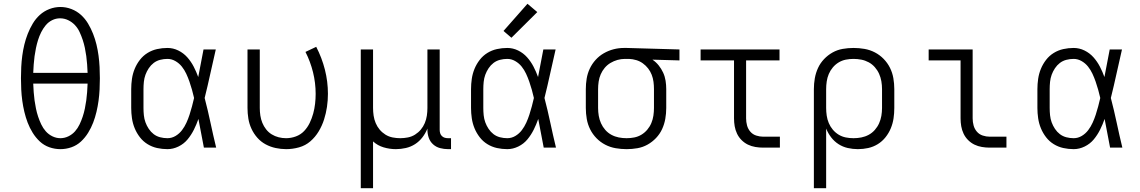

<svg xmlns="http://www.w3.org/2000/svg" viewBox="-20 -782 6040 1017"><path d="M300 8Q270 8 241.5 -2Q213 -12 191 -32.5Q169 -53 153 -79Q137 -105 126.5 -132.5Q116 -160 109 -189.5Q102 -219 98 -248.5Q94 -278 92.5 -308Q91 -338 91 -368Q91 -397 92.5 -427Q94 -457 98 -487Q102 -517 109 -546Q116 -575 127 -603Q138 -631 153.5 -657Q169 -683 191 -703Q213 -723 241.5 -734Q270 -745 300 -745Q330 -745 358.5 -734Q387 -723 409 -703Q431 -683 446.5 -657Q462 -631 473 -603Q484 -575 491 -546Q498 -517 502 -487Q506 -457 507.5 -427Q509 -397 509 -367Q509 -338 507.5 -308Q506 -278 502 -248.5Q498 -219 491 -189.5Q484 -160 473.5 -132.5Q463 -105 447 -79Q431 -53 409 -32.5Q387 -12 358.5 -2Q330 8 300 8ZM156 -396H444Q443 -419 441.5 -441Q440 -463 437 -485Q434 -507 429.5 -528.5Q425 -550 418 -571Q411 -592 401.5 -612.5Q392 -633 377 -649Q362 -665 341.5 -675Q321 -685 298 -685Q276 -685 256 -675Q236 -665 222 -648Q208 -631 198 -611Q188 -591 181.5 -570Q175 -549 170.5 -527.5Q166 -506 163 -484Q160 -462 158.5 -440Q157 -418 156 -396ZM300 -50Q322 -50 342.5 -60Q363 -70 377.5 -86.5Q392 -103 401.5 -123Q411 -143 418 -164Q425 -185 429.5 -207Q434 -229 437 -250.5Q440 -272 441.5 -294Q443 -316 444 -339H156Q157 -316 158.5 -294Q160 -272 163 -250.5Q166 -229 170.5 -207Q175 -185 182 -164Q189 -143 198.5 -123Q208 -103 222.5 -86.5Q237 -70 257.5 -60Q278 -50 300 -50Z M867 8Q839 8 812 2Q785 -4 761.5 -18.5Q738 -33 721 -55Q704 -77 693.5 -102.5Q683 -128 679 -155.5Q675 -183 675 -210V-310Q675 -337 679 -364.5Q683 -392 693.5 -417.5Q704 -443 721 -465Q738 -487 761.5 -501.5Q785 -516 812 -522Q839 -528 867 -528Q897 -528 924.5 -514.5Q952 -501 972 -478.5Q992 -456 1006 -429Q1020 -402 1030 -374Q1037 -410 1044 -447Q1051 -484 1058 -520H1123Q1108 -456 1094 -391.5Q1080 -327 1064 -263Q1081 -198 1095 -132Q1109 -66 1125 0H1060Q1053 -38 1045.5 -76Q1038 -114 1031 -152Q1021 -123 1007 -95Q993 -67 973.5 -43.5Q954 -20 925.5 -6Q897 8 867 8ZM867 -50Q890 -50 910 -62Q930 -74 944 -92.5Q958 -111 967.5 -132Q977 -153 984 -174.5Q991 -196 997 -218.5Q1003 -241 1008 -263Q1003 -285 997 -306.5Q991 -328 983.5 -349.5Q976 -371 966.5 -391.5Q957 -412 943 -429.5Q929 -447 909 -458.5Q889 -470 867 -470Q847 -470 828 -465Q809 -460 794 -448.5Q779 -437 768 -420.5Q757 -404 750.5 -386Q744 -368 742 -348.5Q740 -329 740 -310V-210Q740 -191 742 -171.5Q744 -152 750.5 -134Q757 -116 768 -99.5Q779 -83 794 -71.5Q809 -60 828 -55Q847 -50 867 -50Z M1496 8Q1468 8 1440 2Q1412 -4 1387 -17.5Q1362 -31 1343 -52.5Q1324 -74 1312 -100Q1300 -126 1295.5 -154Q1291 -182 1291 -210V-520H1356V-210Q1356 -190 1359 -170Q1362 -150 1369.5 -131.5Q1377 -113 1389.5 -97Q1402 -81 1419 -70.5Q1436 -60 1455.5 -55Q1475 -50 1495 -50Q1522 -50 1547.5 -59.5Q1573 -69 1591 -88Q1609 -107 1620.5 -131Q1632 -155 1639 -180.5Q1646 -206 1649 -232.5Q1652 -259 1652 -285Q1652 -343 1638 -399.5Q1624 -456 1598 -507L1655 -534Q1685 -476 1701 -413Q1717 -350 1717 -285Q1717 -250 1712 -216Q1707 -182 1696.5 -149Q1686 -116 1668 -86Q1650 -56 1624 -33.5Q1598 -11 1564 -1.5Q1530 8 1496 8Z M1891 215V-520H1956V-210Q1956 -190 1959 -169.5Q1962 -149 1970 -130Q1978 -111 1991 -95.5Q2004 -80 2021.5 -69Q2039 -58 2059.5 -54Q2080 -50 2100 -50Q2120 -50 2140.5 -54Q2161 -58 2178.5 -69Q2196 -80 2209 -95.5Q2222 -111 2230 -130Q2238 -149 2241 -169.5Q2244 -190 2244 -210V-520H2309V-94Q2309 -85 2311.5 -76.5Q2314 -68 2320.5 -61.5Q2327 -55 2335.5 -52.5Q2344 -50 2353 -50H2369V8H2353Q2332 8 2311 2.5Q2290 -3 2274 -17.5Q2258 -32 2251 -52.5Q2244 -73 2244 -94V-101Q2234 -76 2217.5 -54.5Q2201 -33 2178.5 -18.5Q2156 -4 2129.5 2Q2103 8 2077 8Q2044 8 2012 -1.5Q1980 -11 1956 -33V215Z M2667 8Q2639 8 2612 2Q2585 -4 2561.5 -18.5Q2538 -33 2521 -55Q2504 -77 2493.5 -102.5Q2483 -128 2479 -155.5Q2475 -183 2475 -210V-310Q2475 -337 2479 -364.5Q2483 -392 2493.5 -417.5Q2504 -443 2521 -465Q2538 -487 2561.5 -501.5Q2585 -516 2612 -522Q2639 -528 2667 -528Q2697 -528 2724.5 -514.5Q2752 -501 2772 -478.5Q2792 -456 2806 -429Q2820 -402 2830 -374Q2837 -410 2844 -447Q2851 -484 2858 -520H2923Q2908 -456 2894 -391.5Q2880 -327 2864 -263Q2881 -198 2895 -132Q2909 -66 2925 0H2860Q2853 -38 2845.5 -76Q2838 -114 2831 -152Q2821 -123 2807 -95Q2793 -67 2773.5 -43.5Q2754 -20 2725.5 -6Q2697 8 2667 8ZM2667 -50Q2690 -50 2710 -62Q2730 -74 2744 -92.5Q2758 -111 2767.5 -132Q2777 -153 2784 -174.5Q2791 -196 2797 -218.5Q2803 -241 2808 -263Q2803 -285 2797 -306.5Q2791 -328 2783.5 -349.5Q2776 -371 2766.5 -391.5Q2757 -412 2743 -429.5Q2729 -447 2709 -458.5Q2689 -470 2667 -470Q2647 -470 2628 -465Q2609 -460 2594 -448.5Q2579 -437 2568 -420.5Q2557 -404 2550.5 -386Q2544 -368 2542 -348.5Q2540 -329 2540 -310V-210Q2540 -191 2542 -171.5Q2544 -152 2550.5 -134Q2557 -116 2568 -99.5Q2579 -83 2594 -71.5Q2609 -60 2628 -55Q2647 -50 2667 -50ZM2689 -582 2647 -618 2774 -762 2826 -718Z M3299 8Q3270 8 3241 3Q3212 -2 3186 -15.5Q3160 -29 3139.5 -50Q3119 -71 3106 -97Q3093 -123 3088 -152Q3083 -181 3083 -210V-310Q3083 -338 3087.5 -365.5Q3092 -393 3104 -418.5Q3116 -444 3135 -465Q3154 -486 3178.5 -500Q3203 -514 3230 -521Q3257 -528 3285 -528Q3289 -528 3292.5 -528Q3296 -528 3300 -528L3579 -520V-462L3436 -466Q3455 -453 3469 -435.5Q3483 -418 3492.5 -397.5Q3502 -377 3505.5 -354.5Q3509 -332 3509 -310V-210Q3509 -181 3504 -152.5Q3499 -124 3487 -98Q3475 -72 3455 -51Q3435 -30 3410 -16Q3385 -2 3356.5 3Q3328 8 3299 8ZM3299 -50Q3320 -50 3340 -54Q3360 -58 3377.5 -68.5Q3395 -79 3408.5 -95Q3422 -111 3430 -130Q3438 -149 3441 -169.5Q3444 -190 3444 -210V-310Q3444 -329 3441.5 -348.5Q3439 -368 3432 -386Q3425 -404 3413 -419.5Q3401 -435 3385 -446.5Q3369 -458 3350.5 -463.5Q3332 -469 3312 -470H3300Q3297 -470 3294.5 -470Q3292 -470 3290 -470Q3270 -470 3250.5 -464.5Q3231 -459 3213.5 -448.5Q3196 -438 3183 -422.5Q3170 -407 3162 -388.5Q3154 -370 3151 -350Q3148 -330 3148 -310V-210Q3148 -189 3151.5 -168.5Q3155 -148 3163.5 -129Q3172 -110 3186 -94Q3200 -78 3218.5 -68Q3237 -58 3257.5 -54Q3278 -50 3299 -50Z M4022 0Q4002 0 3981 -3.5Q3960 -7 3941.5 -16Q3923 -25 3908 -40Q3893 -55 3884 -74Q3875 -93 3871.5 -113.5Q3868 -134 3868 -155V-462H3691V-520H4109V-462H3932V-155Q3932 -136 3937 -117.5Q3942 -99 3954.5 -84.5Q3967 -70 3985.5 -64Q4004 -58 4022 -58H4111V0Z M4291 215V-310Q4291 -339 4296 -367.5Q4301 -396 4313 -422Q4325 -448 4345 -469Q4365 -490 4390 -504Q4415 -518 4443.5 -523Q4472 -528 4501 -528Q4530 -528 4559 -523Q4588 -518 4614 -504.5Q4640 -491 4660.5 -470Q4681 -449 4694 -423Q4707 -397 4712 -368Q4717 -339 4717 -310V-210Q4717 -182 4713 -155Q4709 -128 4698.5 -102.5Q4688 -77 4670.5 -55Q4653 -33 4629.5 -18.5Q4606 -4 4579 2Q4552 8 4524 8Q4497 8 4470.5 2Q4444 -4 4421.5 -18.5Q4399 -33 4382.5 -54.5Q4366 -76 4356 -101V215ZM4501 -50Q4522 -50 4542.5 -54Q4563 -58 4581.5 -68Q4600 -78 4614 -94Q4628 -110 4636.5 -129Q4645 -148 4648.5 -168.5Q4652 -189 4652 -210V-310Q4652 -331 4648.5 -351.5Q4645 -372 4636.5 -391Q4628 -410 4614 -426Q4600 -442 4581.5 -452Q4563 -462 4542.5 -466Q4522 -470 4501 -470Q4480 -470 4460 -466Q4440 -462 4422.5 -451.5Q4405 -441 4391.5 -425Q4378 -409 4370 -390Q4362 -371 4359 -350.5Q4356 -330 4356 -310V-210Q4356 -190 4359 -169.5Q4362 -149 4370 -130Q4378 -111 4391.5 -95Q4405 -79 4422.5 -68.5Q4440 -58 4460 -54Q4480 -50 4501 -50Z M5222 0Q5202 0 5181 -3.5Q5160 -7 5141.5 -16Q5123 -25 5108 -40Q5093 -55 5084 -74Q5075 -93 5071.5 -113.5Q5068 -134 5068 -155V-462H4899V-520H5132V-155Q5132 -136 5137 -117.5Q5142 -99 5154.5 -84.5Q5167 -70 5185.5 -64Q5204 -58 5222 -58H5311V0Z M5667 8Q5639 8 5612 2Q5585 -4 5561.5 -18.5Q5538 -33 5521 -55Q5504 -77 5493.5 -102.5Q5483 -128 5479 -155.5Q5475 -183 5475 -210V-310Q5475 -337 5479 -364.5Q5483 -392 5493.5 -417.5Q5504 -443 5521 -465Q5538 -487 5561.5 -501.5Q5585 -516 5612 -522Q5639 -528 5667 -528Q5697 -528 5724.5 -514.5Q5752 -501 5772 -478.5Q5792 -456 5806 -429Q5820 -402 5830 -374Q5837 -410 5844 -447Q5851 -484 5858 -520H5923Q5908 -456 5894 -391.5Q5880 -327 5864 -263Q5881 -198 5895 -132Q5909 -66 5925 0H5860Q5853 -38 5845.5 -76Q5838 -114 5831 -152Q5821 -123 5807 -95Q5793 -67 5773.5 -43.5Q5754 -20 5725.5 -6Q5697 8 5667 8ZM5667 -50Q5690 -50 5710 -62Q5730 -74 5744 -92.5Q5758 -111 5767.5 -132Q5777 -153 5784 -174.5Q5791 -196 5797 -218.5Q5803 -241 5808 -263Q5803 -285 5797 -306.5Q5791 -328 5783.5 -349.5Q5776 -371 5766.5 -391.5Q5757 -412 5743 -429.5Q5729 -447 5709 -458.5Q5689 -470 5667 -470Q5647 -470 5628 -465Q5609 -460 5594 -448.5Q5579 -437 5568 -420.5Q5557 -404 5550.5 -386Q5544 -368 5542 -348.5Q5540 -329 5540 -310V-210Q5540 -191 5542 -171.5Q5544 -152 5550.5 -134Q5557 -116 5568 -99.5Q5579 -83 5594 -71.5Q5609 -60 5628 -55Q5647 -50 5667 -50Z"/></svg>

Font: Iosevka Custom Light Extended
Style: Regular
Weight: 300
Width: 7
Monospace: yes
Designer: Belleve Invis
Foundry: Belleve Invis
Version: Version 11.2.4; ttfautohint (v1.8.4)